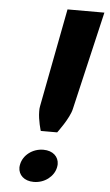

<svg xmlns="http://www.w3.org/2000/svg" viewBox="-52 -735 445 778"><g transform="rotate(5 170.5 -346.0)"><path d="M190.8 -700 114.2 -300C112.5 -293.3 112.5 -285.8 112.5 -278.3C112.5 -242.5 125.8 -200 125.8 -200H159.2H192.5C192.5 -200 239.2 -261.7 247.5 -300L340.8 -700H265.8ZM204.2 -58.3C205 -62.5 205.8 -67.5 205.8 -71.7C205.8 -101.7 182.5 -125 143.3 -125C98.3 -125 61.7 -95 54.2 -58.3C53.3 -54.2 52.5 -49.2 52.5 -45C52.5 -15 75.8 8.3 115 8.3C160 8.3 196.7 -21.7 204.2 -58.3Z"/></g></svg>

Font: BoonHome
Style: Bold Oblique
Weight: 700
Italic angle: -12°
Designer: Sungsit Sawaiwan
Foundry: Sungsit Sawaiwan
Version: Version 0.2